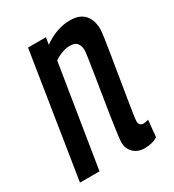

<svg xmlns="http://www.w3.org/2000/svg" viewBox="-144 -632 655 724"><g transform="rotate(-30 183.5 -269.5)"><path d="M83 -539H161L156 -509Q213 -549 271 -549Q313 -549 333.5 -525.5Q354 -502 354 -462Q354 -454 350 -426Q346 -398 339.5 -358.5Q333 -319 326 -275.5Q319 -232 312.5 -193Q306 -154 302 -127Q298 -100 298 -94Q298 -73 319 -73Q323 -73 327.5 -74Q332 -75 339 -77L332 -5Q320 3 305 6.5Q290 10 276 10Q245 10 227 -8Q209 -26 209 -53Q209 -64 213 -93.5Q217 -123 223 -162.5Q229 -202 236 -244.5Q243 -287 249 -325Q255 -363 259 -390Q263 -417 263 -424Q263 -442 254 -454Q245 -466 222 -466Q206 -466 188 -459.5Q170 -453 154 -442L83 0H-2Z"/></g></svg>

Font: Georama Condensed Medium
Style: Italic
Weight: 500
Width: 3
Italic angle: -9°
Designer: Jean-Baptiste Levee
Foundry: Production Type
Version: Version 1.000